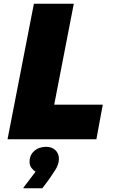

<svg xmlns="http://www.w3.org/2000/svg" viewBox="-20 -740 612 1020"><path d="M20 0 160 -720H372L268 -184H526L492 0ZM169 172Q158 166 147.5 152.5Q137 139 137 120Q137 84 162 62Q187 40 225 40Q256 40 274.5 58Q293 76 293 104Q293 133 274 162.5Q255 192 241 212L205 260H105V256Z"/></svg>

Font: Kufam Black
Style: Italic
Weight: 900
Italic angle: -11°
Designer: Artur Schmal
Foundry: Original Type
Version: Version 1.301; ttfautohint (v1.8.3)